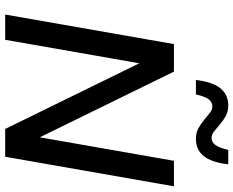

<svg xmlns="http://www.w3.org/2000/svg" viewBox="-102 -822 923 760"><g transform="rotate(90 360.0 -441.5)"><path d="M37 0 154 -668H263L523 -137L616 -668H717L600 0H490L230 -531L137 0ZM296 -755Q304 -821 329 -852Q354 -883 397 -883Q421 -883 439 -873Q457 -863 472 -850Q487 -837 499.5 -827Q512 -817 526 -817Q542 -817 553 -831.5Q564 -846 573 -883H630Q622 -816 597 -785.5Q572 -755 529 -755Q505 -755 487 -765Q469 -775 454 -787.5Q439 -800 426.5 -810Q414 -820 401 -820Q384 -820 373 -806Q362 -792 353 -755Z"/></g></svg>

Font: Gantari Medium
Style: Italic
Weight: 500
Italic angle: -10°
Designer: Anugrah Pasau
Foundry: Lafontype
Version: Version 1.000